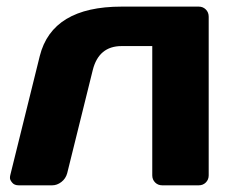

<svg xmlns="http://www.w3.org/2000/svg" viewBox="-20 -555 705 575"><path d="M11.2 -32.2 99.1 -387.2Q136.2 -535.2 344.2 -535.2H575.2Q587.9 -535.2 596.4 -526.6Q605 -518.1 605 -504.9V-29.8Q605 -17.1 596.4 -8.5Q587.9 0 575.2 0H465.8Q453.1 0 444.6 -8.5Q436 -17.1 436 -29.8V-417H344.2Q275.9 -417 257.8 -345.2L181.2 -36.1Q176.8 -20 163.8 -10Q150.9 0 136.2 0H36.1Q22.9 0 16.4 -8.1Q9.8 -16.1 9.8 -22Q9.8 -27.8 11.2 -32.2Z"/></svg>

Font: Days One
Style: Regular
Weight: 400
Designer: Alexander Kalachev, Alexey Maslov, Jovanny Lemonad
Foundry: Alexander Kalachev, Alexey Maslov, Jovanny Lemonad
Version: Version 1.002